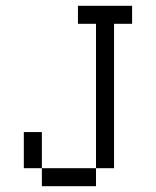

<svg xmlns="http://www.w3.org/2000/svg" viewBox="-20 -645 540 665"><path d="M437.5 -562.5V-625H250V-562.5H312.5Q312.5 -562.5 312.5 -62.5H125V0H312.5V-62.5H375Q375 -62.5 375 -562.5ZM125 -62.5Q125 -62.5 125 -187.5H62.5Q62.5 -187.5 62.5 -62.5Z"/></svg>

Font: UnifontExMono
Style: Regular
Weight: 500
Version: Version 15.0.06